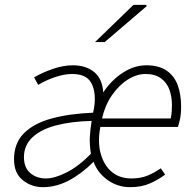

<svg xmlns="http://www.w3.org/2000/svg" viewBox="-20 -762 805 794"><path d="M158 12Q110 12 74 -17Q38 -46 38 -103Q38 -170 79 -211Q120 -252 193.5 -272Q267 -292 365 -296Q369 -314 370.5 -326.5Q372 -339 372 -353Q372 -402 350.5 -429Q329 -456 278 -456Q247 -456 209 -443.5Q171 -431 138 -411L121 -442Q155 -462 198.5 -477Q242 -492 281 -492Q335 -492 369 -464.5Q403 -437 407 -380Q442 -432 489 -462Q536 -492 585 -492Q637 -492 669 -470Q701 -448 715 -409.5Q729 -371 729 -322Q729 -305 727.5 -289.5Q726 -274 722.5 -261Q719 -248 716 -237H395Q383 -175 396.5 -126.5Q410 -78 442.5 -51Q475 -24 523 -24Q562 -24 590.5 -36Q619 -48 645 -66L663 -40Q635 -19 600 -3.5Q565 12 518 12Q466 12 424.5 -18Q383 -48 367 -93Q317 -43 264.5 -15.5Q212 12 158 12ZM170 -24Q206 -24 255.5 -49Q305 -74 356 -126Q350 -165 351.5 -195Q353 -225 359 -262Q275 -260 212 -243.5Q149 -227 114 -194Q79 -161 79 -112Q79 -69 105 -46.5Q131 -24 170 -24ZM402 -272H686Q689 -286 690 -299.5Q691 -313 691 -328Q691 -361 681 -390Q671 -419 646.5 -437.5Q622 -456 581 -456Q545 -456 508 -432.5Q471 -409 442.5 -367.5Q414 -326 402 -272ZM373 -588 532 -742H584L587 -737L413 -588Z"/></svg>

Font: Source Sans 3 Light
Style: Italic
Weight: 300
Italic angle: -11°
Designer: Paul D. Hunt
Foundry: Adobe
Version: Version 3.046;hotconv 1.0.118;makeotfexe 2.5.65603